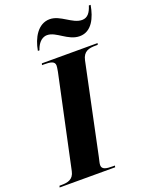

<svg xmlns="http://www.w3.org/2000/svg" viewBox="-204 -1028 874 1117"><g transform="rotate(-20 232.5 -470.0)"><path d="M378 -787C452 -787 486 -861 499 -937H488C476 -898 458 -871 423 -871C363 -871 312 -940 246 -940C173 -940 132 -866 119 -790H129C137 -817 159 -858 200 -858C257 -858 305 -787 378 -787ZM-34 0H310L312 -10H299C260 -10 232 -14 232 -41C232 -52 236 -66 241 -88L358 -645C369 -697 404 -704 445 -704H458L461 -714H116L113 -704H126C165 -704 192 -700 192 -673C192 -668 191 -657 187 -636L65 -65C55 -17 20 -10 -19 -10H-31Z"/></g></svg>

Font: Noto Serif Display SemiCondensed ExtraBold
Style: Italic
Weight: 800
Width: 4
Italic angle: -12°
Designer: Monotype Design Team
Foundry: Monotype Imaging Inc.
Version: Version 2.009